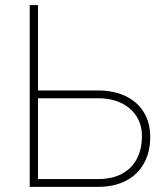

<svg xmlns="http://www.w3.org/2000/svg" viewBox="-20 -727 654 747"><path d="M564.5 -194.3Q564.5 -135.3 540 -91.3Q515.6 -47.4 470 -23.7Q424.3 0 361.3 0H95.7V-707H127.9V-375H361.3Q423.3 -375 469.2 -352.8Q515.1 -330.6 539.8 -289.8Q564.5 -249 564.5 -194.3ZM361.3 -30.3Q415.5 -30.3 453.9 -50.5Q492.2 -70.8 512.2 -108.6Q532.2 -146.5 532.2 -198.2Q532.2 -241.2 511 -274.7Q489.7 -308.1 451.2 -326.4Q412.6 -344.7 361.3 -344.7H127.9V-30.3Z"/></svg>

Font: Pretendard JP Thin
Style: Regular
Weight: 100
Designer: Base glyphs from Inter by Rasmus Andersson; Hangeul glyphs from Noto Sans CJK(Source Han Sans) by Jang Soo-young and Kan
Foundry: Kil Hyung-jin
Version: Version 1.309